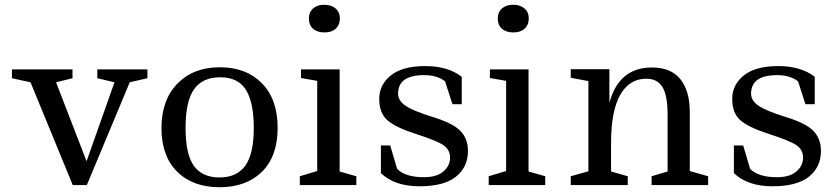

<svg xmlns="http://www.w3.org/2000/svg" viewBox="-20 -776 3504 805"><path d="M388 -485H598V-448L524 -431L344 0H285L108 -431L30 -448V-485H284V-448L215 -431L343 -100L460 -431L388 -448Z M1044 -239Q1044 -347 1011 -399.5Q978 -452 903.5 -452Q829 -452 793.5 -401.5Q758 -351 758 -240Q758 -129 793 -80.5Q828 -32 900.5 -32Q973 -32 1008.5 -81.5Q1044 -131 1044 -239ZM657 -239Q657 -357 724 -425.5Q791 -494 901.5 -494Q1012 -494 1078 -427Q1144 -360 1144 -240Q1144 -120 1078 -55.5Q1012 9 900.5 9Q789 9 723 -56Q657 -121 657 -239Z M1242 -485H1404V-57L1474 -37V0H1237V-37L1310 -59V-437L1242 -449ZM1275 -698Q1275 -725 1292.5 -740.5Q1310 -756 1339.5 -756Q1369 -756 1387 -740.5Q1405 -725 1405 -698.5Q1405 -672 1388 -656Q1371 -640 1340.5 -640Q1310 -640 1292.5 -655.5Q1275 -671 1275 -698Z M1942 -143Q1942 -76 1892 -35.5Q1842 5 1738.5 5Q1635 5 1577 -50V-166H1616L1645 -68Q1680 -33 1757 -33Q1811 -33 1839 -57Q1867 -81 1867 -115Q1867 -149 1838 -168Q1809 -187 1723.5 -214.5Q1638 -242 1604 -272Q1570 -302 1570 -361.5Q1570 -421 1619 -460Q1668 -499 1763 -499Q1858 -499 1916 -454V-339H1877L1846 -435Q1813 -461 1758 -461Q1649 -461 1649 -383Q1649 -354 1680.5 -332.5Q1712 -311 1796 -285Q1880 -259 1911 -226.5Q1942 -194 1942 -143Z M2034 -485H2196V-57L2266 -37V0H2029V-37L2102 -59V-437L2034 -449ZM2067 -698Q2067 -725 2084.5 -740.5Q2102 -756 2131.5 -756Q2161 -756 2179 -740.5Q2197 -725 2197 -698.5Q2197 -672 2180 -656Q2163 -640 2132.5 -640Q2102 -640 2084.5 -655.5Q2067 -671 2067 -698Z M2373 -486H2535V-345Q2575 -493 2713 -493Q2794 -493 2833 -443.5Q2872 -394 2872 -307V-59L2949 -37V0H2712V-37L2779 -57V-295Q2779 -376 2757.5 -411Q2736 -446 2690 -446Q2619 -446 2580.5 -378.5Q2542 -311 2542 -176V-57L2612 -37V0H2373V-37L2447 -58V-436L2373 -450Z M3422 -143Q3422 -76 3372 -35.5Q3322 5 3218.5 5Q3115 5 3057 -50V-166H3096L3125 -68Q3160 -33 3237 -33Q3291 -33 3319 -57Q3347 -81 3347 -115Q3347 -149 3318 -168Q3289 -187 3203.5 -214.5Q3118 -242 3084 -272Q3050 -302 3050 -361.5Q3050 -421 3099 -460Q3148 -499 3243 -499Q3338 -499 3396 -454V-339H3357L3326 -435Q3293 -461 3238 -461Q3129 -461 3129 -383Q3129 -354 3160.5 -332.5Q3192 -311 3276 -285Q3360 -259 3391 -226.5Q3422 -194 3422 -143Z"/></svg>

Font: Ledger
Style: Regular
Weight: 400
Designer: Denis Masharov
Foundry: Denis Masharov
Version: 1.001